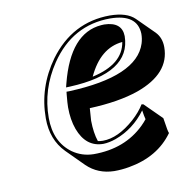

<svg xmlns="http://www.w3.org/2000/svg" viewBox="-63 -502 626 630"><g transform="rotate(-10 250.0 -186.5)"><path d="M225.1 -150.9Q222.7 -123 222.2 -109.4Q222.7 -68.8 232.4 -40Q240.7 -38.1 249 -38.1Q299.3 -38.1 355 -87.4Q380.4 -110.4 394.5 -133.8L400.4 -132.8L457 -76.7Q458 -72.8 459.5 -61.5Q463.4 -33.2 466.8 -25.4Q416.5 44.9 318.4 62Q293.9 66.4 268.6 66.4Q214.4 65.4 177.7 29.8L121.1 -26.9Q77.1 -71.8 77.1 -142.6Q77.1 -246.1 139.2 -332.5Q217.3 -438.5 342.3 -439Q398.9 -438.5 424.8 -413.1L481.4 -356.9Q500.5 -336.9 500.5 -305.7Q500.5 -217.8 388.2 -177.7Q322.8 -154.8 225.1 -150.9ZM252.4 -251Q356.4 -273.9 367.7 -346.2Q293.5 -339.4 252.4 -251ZM158.2 -208.5 159.2 -217.3H168Q396 -226.6 429.2 -330.1Q434.1 -345.7 434.1 -362.3Q431.6 -428.2 342.3 -429.2Q216.3 -429.2 141.6 -318.8Q86.9 -237.3 86.9 -142.6Q86.9 -62.5 141.6 -22.5Q172.9 -0.5 211.9 0Q315.9 0 381.8 -64.5Q391.6 -74.2 398.9 -83.5Q396 -94.2 393.1 -113.8Q352.5 -58.6 290.5 -36.1Q268.1 -28.3 249 -27.8Q190.9 -27.8 167 -92.3Q155.3 -124.5 155.3 -166Q155.3 -178.7 158.2 -208.5ZM378.9 -363.8Q377.4 -241.2 173.8 -231.9L160.2 -231.4L163.6 -244.6Q204.6 -404.3 309.1 -412.6Q314.9 -413.1 319.3 -413.1Q377.9 -411.6 378.9 -363.8Z"/></g></svg>

Font: Linux Biolinum Shadow O
Style: Italic
Weight: 400
Italic angle: -12°
Designer: Philipp H. Poll
Foundry: Philipp H. Poll
Version: Version 0.6.2